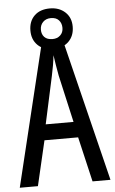

<svg xmlns="http://www.w3.org/2000/svg" viewBox="-59 -910 567 949"><g transform="rotate(-5 225.0 -435.0)"><path d="M361 0 309 -223H142L90 0H0L173 -714H274L450 0ZM240 -535Q235 -563 230.5 -589Q226 -615 223 -638Q218 -590 206 -536L155 -301H293ZM225 -669Q176 -669 148 -696.5Q120 -724 120 -769Q120 -815 148 -842.5Q176 -870 225 -870Q271 -870 300.5 -843Q330 -816 330 -771Q330 -725 301.5 -697Q273 -669 225 -669ZM226 -718Q249 -718 264 -732Q279 -746 279 -769Q279 -792 265.5 -807Q252 -822 226 -822Q202 -822 187 -807Q172 -792 172 -769Q172 -746 185.5 -732Q199 -718 226 -718Z"/></g></svg>

Font: Noto Sans Hebrew ExtraCondensed
Style: Regular
Weight: 400
Width: 2
Designer: Monotype Design Team
Foundry: Monotype Imaging Inc.
Version: Version 2.004; ttfautohint (v1.8.4.7-5d5b)